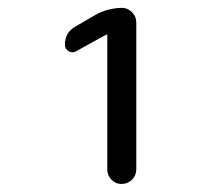

<svg xmlns="http://www.w3.org/2000/svg" viewBox="-20 -750 540 478"><path d="M168.9 -622.1Q160.2 -617.2 150.9 -622.6Q141.6 -627.9 141.6 -638.7Q141.6 -669.9 168.9 -684.6L215.8 -711.9Q246.1 -729.5 283.2 -730.5Q297.9 -730.5 308.6 -719.7Q319.3 -709 319.3 -694.3V-328.1Q319.3 -313.5 308.6 -302.7Q297.9 -292 282.7 -292Q267.6 -292 257.3 -302.7Q247.1 -313.5 247.1 -328.1V-663.1L246.1 -664.1H245.1Z"/></svg>

Font: Rounded-X Mgen+ 1mn medium
Style: Regular
Weight: 500
Designer: [Source Han Sans]
Ryoko NISHIZUKA  (kana & ideographs); Paul D. Hunt (Latin, Greek & Cyrillic); Wenlong ZHANG  (bopomofo
Version: Version 1.059.20150602